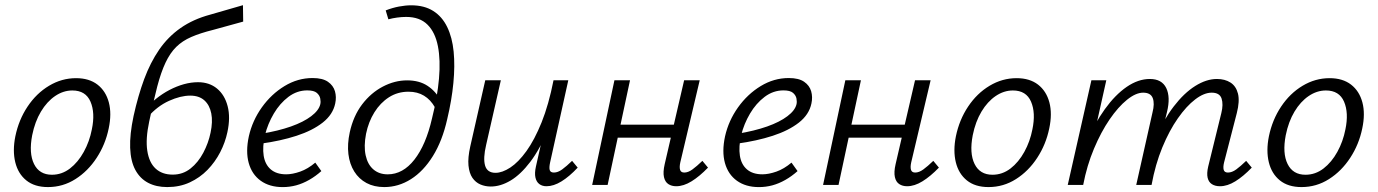

<svg xmlns="http://www.w3.org/2000/svg" viewBox="-20 -732 5453 760"><path d="M169.9 8.5Q116.9 8.5 84.2 -17.9Q51.5 -44.3 40.4 -89.9Q29.3 -135.5 40.7 -192.4Q54.2 -257.8 89.1 -310.1Q124 -362.5 174.1 -392.5Q224.3 -422.6 281 -422.6Q332.8 -422.6 365.9 -397.1Q398.9 -371.5 410.8 -326.7Q422.7 -281.9 410.2 -223.3Q397.2 -160.2 362.7 -107.4Q328.3 -54.6 278.6 -23.1Q229 8.5 169.9 8.5ZM185.5 -40.3Q224.8 -40.3 257 -65.1Q289.1 -89.9 311.7 -130.9Q334.3 -171.9 343.5 -219.5Q357.3 -285.3 338.2 -329.6Q319.1 -373.9 266.4 -373.9Q230.6 -373.9 198.2 -351.9Q165.8 -329.9 142 -290.2Q118.2 -250.5 107.4 -196.7Q93.7 -125.5 114.7 -82.9Q135.7 -40.3 185.5 -40.3Z M642 8.5Q598.5 8.5 566.4 -8.3Q534.3 -25.1 515.7 -59.4Q497.2 -93.7 495.2 -146.9Q493.2 -200 508.7 -272.7Q526.4 -353 550.7 -418.8Q575.1 -484.6 610.1 -535.5Q645.2 -586.4 694.8 -621.1Q744.5 -655.9 812.2 -674.1L941.7 -711.5L942.6 -646.5L822.4 -613.4Q772.3 -600.9 737.2 -585.6Q702.1 -570.4 677.7 -546.4Q653.4 -522.5 635.3 -484.2Q617.2 -446 602.3 -389.1Q587.5 -332.2 570.5 -250.5Q555.9 -182.3 563 -135.5Q570.1 -88.6 595.9 -64.7Q621.7 -40.8 663.7 -40.8Q703.9 -40.8 734.2 -65Q764.5 -89.1 784.7 -127.3Q805 -165.5 813.4 -206.5Q822.8 -250.2 816.3 -283.1Q809.8 -316 788.9 -334.8Q768 -353.5 732.9 -353.5Q694.8 -353.5 648.8 -332.7Q602.7 -311.8 565.3 -268.9L547.8 -292.8Q570.6 -319.1 596.7 -340.2Q622.8 -361.3 651 -376Q679.2 -390.7 707.8 -398.7Q736.5 -406.6 763.8 -406.6Q808.5 -406.6 839 -381.5Q869.5 -356.3 881.1 -311.6Q892.7 -267 880.1 -208.8Q871.5 -168.2 851.6 -129.5Q831.6 -90.7 801.3 -59.5Q770.9 -28.4 731.1 -10Q691.3 8.5 642 8.5Z M1099.1 8.6Q1047 8.6 1012 -16.5Q977.1 -41.6 964.5 -86.9Q952 -132.2 965 -192.5Q979 -254.5 1016.4 -307Q1053.9 -359.5 1106.2 -391.3Q1158.5 -423.1 1217.2 -423.1Q1256.9 -423.1 1278.1 -408.3Q1299.3 -393.6 1305.9 -370.7Q1312.4 -347.8 1306.9 -322.4Q1297.8 -278.5 1257.3 -246.7Q1216.8 -215 1153.7 -194.5Q1090.6 -174 1012.5 -163.4L1014.6 -202.7Q1081.3 -213.6 1131.5 -231.3Q1181.6 -249 1211.8 -272Q1242.1 -294.9 1247.8 -319.3Q1250.1 -329 1247.7 -341.8Q1245.3 -354.6 1234 -364.4Q1222.7 -374.2 1196.2 -374.2Q1155.6 -374.2 1121.7 -348.6Q1087.7 -322.9 1063.8 -282.4Q1039.9 -241.9 1028.7 -196.8Q1018.3 -150.6 1023.7 -115.8Q1029.1 -81 1051.7 -61.5Q1074.4 -42 1112.7 -42Q1137.8 -42 1168.2 -52.7Q1198.6 -63.4 1228 -88.3L1252 -54.8Q1229.4 -34.5 1203.9 -20Q1178.5 -5.5 1152.5 1.6Q1126.5 8.6 1099.1 8.6Z M1501.1 8.5Q1460.7 8.5 1430.7 -7.6Q1400.7 -23.7 1382.3 -53.1Q1363.9 -82.5 1359.1 -122Q1354.3 -161.5 1364.4 -208.1Q1378.5 -272.8 1413.4 -318.8Q1448.4 -364.7 1495.5 -389.3Q1542.6 -413.9 1591.5 -413.9Q1639.6 -413.9 1672.4 -392.2Q1705.2 -370.5 1723.2 -335.5L1701.5 -307.2Q1684.5 -337.3 1658.5 -353.1Q1632.6 -369 1597 -369Q1553.9 -369 1519.6 -347Q1485.4 -325 1462 -287.4Q1438.6 -249.7 1428.9 -202.3Q1419.5 -153.3 1427.4 -117.1Q1435.2 -81 1457.9 -61.5Q1480.6 -41.9 1514.7 -41.9Q1574.8 -41.9 1620.4 -100.2Q1666 -158.5 1689.9 -262.8Q1711.3 -347.8 1717.7 -421Q1724.1 -494.2 1713.4 -549.1Q1702.7 -604.1 1672.1 -634.5Q1641.5 -665 1587.7 -665Q1570.1 -665 1552.1 -662.5Q1534.2 -660.1 1517.3 -655.6L1506.7 -690.8Q1533.2 -701.2 1559.2 -706.1Q1585.2 -711 1607.7 -711Q1659.5 -711 1694.9 -688.6Q1730.2 -666.3 1750.2 -625Q1770.2 -583.8 1775.7 -527.5Q1781.2 -471.2 1774.6 -403.3Q1768.1 -335.4 1750.1 -259.8Q1730.9 -174.3 1693.5 -114.2Q1656.1 -54.1 1606.6 -22.8Q1557.1 8.5 1501.1 8.5Z M1922.5 6.3Q1900.6 6.3 1881.6 -1.8Q1862.6 -9.9 1850 -28Q1837.5 -46.2 1834.4 -76.8Q1831.4 -107.5 1841.5 -152.5L1900.8 -414.2H1962.5L1904.3 -158.5Q1891.8 -105.5 1900.1 -76.7Q1908.5 -47.9 1941.5 -47.9Q1968 -47.9 2000 -68.8Q2031.9 -89.7 2063.9 -134Q2095.8 -178.3 2123.9 -247.8Q2151.9 -317.4 2171 -414.2H2207.7Q2183.8 -302.1 2150.7 -222.1Q2117.6 -142.1 2079.3 -91.6Q2040.9 -41.1 2001.1 -17.4Q1961.4 6.3 1922.5 6.3ZM2143.1 5.2Q2126.3 5.2 2114.7 -3.5Q2103.1 -12.3 2099.4 -29.5Q2095.6 -46.7 2101.3 -72.5L2178.1 -414.2H2229.5L2157.5 -89Q2153.1 -68.6 2156 -58.8Q2159 -49 2172.5 -49Q2188.3 -49 2205.3 -61.4Q2222.3 -73.8 2244.5 -95.3L2266.7 -68.5Q2233.7 -33.2 2202.5 -14Q2171.3 5.2 2143.1 5.2Z M2656.6 5.2Q2638.5 5.2 2625.6 -3.3Q2612.6 -11.7 2608.2 -31.1Q2603.8 -50.5 2611.1 -82.3L2688 -414.2H2749.7L2672.8 -89Q2668.8 -70.5 2672 -59.8Q2675.2 -49 2688.7 -49Q2704 -49 2721 -61.4Q2738 -73.8 2760.3 -95.3L2782.5 -68.5Q2748.9 -33.7 2717.4 -14.3Q2685.9 5.2 2656.6 5.2ZM2324 0 2412.1 -414.2H2473.8L2385.2 0ZM2391.7 -187.1 2402.5 -238.5H2682L2670.7 -187.1Z M2984.1 8.6Q2932 8.6 2897 -16.5Q2862.1 -41.6 2849.5 -86.9Q2837 -132.2 2850 -192.5Q2864 -254.5 2901.4 -307Q2938.9 -359.5 2991.2 -391.3Q3043.5 -423.1 3102.2 -423.1Q3141.9 -423.1 3163.1 -408.3Q3184.3 -393.6 3190.9 -370.7Q3197.4 -347.8 3191.9 -322.4Q3182.8 -278.5 3142.3 -246.7Q3101.8 -215 3038.7 -194.5Q2975.6 -174 2897.5 -163.4L2899.6 -202.7Q2966.3 -213.6 3016.5 -231.3Q3066.6 -249 3096.8 -272Q3127.1 -294.9 3132.8 -319.3Q3135.1 -329 3132.7 -341.8Q3130.3 -354.6 3119 -364.4Q3107.7 -374.2 3081.2 -374.2Q3040.6 -374.2 3006.7 -348.6Q2972.7 -322.9 2948.8 -282.4Q2924.9 -241.9 2913.7 -196.8Q2903.3 -150.6 2908.7 -115.8Q2914.1 -81 2936.7 -61.5Q2959.4 -42 2997.7 -42Q3022.8 -42 3053.2 -52.7Q3083.6 -63.4 3113 -88.3L3137 -54.8Q3114.4 -34.5 3088.9 -20Q3063.5 -5.5 3037.5 1.6Q3011.5 8.6 2984.1 8.6Z M3570.6 5.2Q3552.5 5.2 3539.6 -3.3Q3526.6 -11.7 3522.2 -31.1Q3517.8 -50.5 3525.1 -82.3L3602 -414.2H3663.7L3586.8 -89Q3582.8 -70.5 3586 -59.8Q3589.2 -49 3602.7 -49Q3618 -49 3635 -61.4Q3652 -73.8 3674.3 -95.3L3696.5 -68.5Q3662.9 -33.7 3631.4 -14.3Q3599.9 5.2 3570.6 5.2ZM3238 0 3326.1 -414.2H3387.8L3299.2 0ZM3305.7 -187.1 3316.5 -238.5H3596L3584.7 -187.1Z M3892.9 8.5Q3839.9 8.5 3807.2 -17.9Q3774.5 -44.3 3763.4 -89.9Q3752.3 -135.5 3763.7 -192.4Q3777.2 -257.8 3812.1 -310.1Q3847 -362.5 3897.1 -392.5Q3947.3 -422.6 4004 -422.6Q4055.8 -422.6 4088.9 -397.1Q4121.9 -371.5 4133.8 -326.7Q4145.7 -281.9 4133.2 -223.3Q4120.2 -160.2 4085.7 -107.4Q4051.3 -54.6 4001.6 -23.1Q3952 8.5 3892.9 8.5ZM3908.5 -40.3Q3947.8 -40.3 3980 -65.1Q4012.1 -89.9 4034.7 -130.9Q4057.3 -171.9 4066.5 -219.5Q4080.3 -285.3 4061.2 -329.6Q4042.1 -373.9 3989.4 -373.9Q3953.6 -373.9 3921.2 -351.9Q3888.8 -329.9 3865 -290.2Q3841.2 -250.5 3830.4 -196.7Q3816.7 -125.5 3837.7 -82.9Q3858.7 -40.3 3908.5 -40.3Z M4809.1 5.2Q4790.1 5.2 4777.1 -3Q4764.2 -11.2 4760.2 -28.4Q4756.2 -45.6 4762.4 -72.5L4814.4 -284.3Q4823 -318.8 4815.4 -342Q4807.7 -365.2 4776.2 -365.2Q4745.9 -365.2 4711.1 -338.6Q4676.3 -312.1 4642.4 -263.7Q4608.5 -215.4 4580.8 -148.4Q4553.2 -81.4 4538.3 0H4494.5Q4516.9 -100.7 4551 -179Q4585.1 -257.2 4626 -310.6Q4667 -364.1 4711.2 -391.7Q4755.4 -419.4 4796.9 -419.4Q4828.5 -419.4 4850.6 -405.3Q4872.7 -391.2 4880.3 -361.4Q4887.8 -331.5 4875.6 -284L4825.3 -89Q4820.8 -70.5 4823.8 -59.8Q4826.7 -49 4840.7 -49Q4856.5 -49 4873.5 -61.4Q4890.5 -73.8 4912.7 -95.3L4934.9 -68.5Q4901.4 -33.7 4869.9 -14.3Q4838.4 5.2 4809.1 5.2ZM4206.5 0 4300.1 -414.2H4359.1L4266.5 0ZM4227.6 0Q4247.6 -90.2 4280.1 -166.6Q4312.5 -243.1 4353.3 -299.8Q4394.1 -356.5 4439.7 -388Q4485.4 -419.4 4531.6 -419.4Q4578.9 -419.4 4596.4 -383.5Q4613.8 -347.5 4599.3 -288.5L4529 0H4477.6L4542 -287Q4551.1 -322 4543 -343.6Q4534.8 -365.2 4505 -365.2Q4475.9 -365.2 4441 -337Q4406.2 -308.9 4372.1 -259.2Q4338.1 -209.5 4310.2 -143.1Q4282.3 -76.8 4267.6 0Z M5131.9 8.5Q5078.9 8.5 5046.2 -17.9Q5013.5 -44.3 5002.4 -89.9Q4991.3 -135.5 5002.7 -192.4Q5016.2 -257.8 5051.1 -310.1Q5086 -362.5 5136.1 -392.5Q5186.3 -422.6 5243 -422.6Q5294.8 -422.6 5327.9 -397.1Q5360.9 -371.5 5372.8 -326.7Q5384.7 -281.9 5372.2 -223.3Q5359.2 -160.2 5324.7 -107.4Q5290.3 -54.6 5240.6 -23.1Q5191 8.5 5131.9 8.5ZM5147.5 -40.3Q5186.8 -40.3 5219 -65.1Q5251.1 -89.9 5273.7 -130.9Q5296.3 -171.9 5305.5 -219.5Q5319.3 -285.3 5300.2 -329.6Q5281.1 -373.9 5228.4 -373.9Q5192.6 -373.9 5160.2 -351.9Q5127.8 -329.9 5104 -290.2Q5080.2 -250.5 5069.4 -196.7Q5055.7 -125.5 5076.7 -82.9Q5097.7 -40.3 5147.5 -40.3Z"/></svg>

Font: Ysabeau
Style: Bold Italic
Weight: 700
Italic angle: -12°
Designer: Christian Thalmann (Catharsis Fonts)
Version: Version 2.002